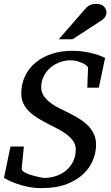

<svg xmlns="http://www.w3.org/2000/svg" viewBox="-25 -947 566 983"><path d="M481 -498H421.9L425.8 -599.1Q425.8 -604 418.5 -610.6Q411.1 -617.2 398.7 -623.3Q386.2 -629.4 370.1 -633.8Q354 -638.2 335.9 -638.2Q307.1 -638.2 280 -627.9Q252.9 -617.7 231.9 -599.4Q210.9 -581.1 198.5 -555.9Q186 -530.8 186 -501Q186 -474.1 200.7 -453.9Q215.3 -433.6 236.8 -418Q258.3 -402.3 282.7 -390.6Q307.1 -378.9 327.1 -369.1Q353.5 -355.5 378.7 -340.3Q403.8 -325.2 423.3 -306.2Q442.9 -287.1 454.8 -262.5Q466.8 -237.8 466.8 -205.1Q466.8 -168.9 451.9 -129.9Q437 -90.8 403.8 -58.3Q370.6 -25.9 317.6 -4.9Q264.6 16.1 188 16.1Q149.4 16.1 116.5 9Q83.5 2 58.3 -7.1Q33.2 -16.1 16.8 -24.7Q0.5 -33.2 -4.9 -36.1L28.8 -196.8H97.2L85.9 -82Q85.4 -76.2 92.8 -70.3Q100.1 -64.5 111.8 -59.3Q123.5 -54.2 137.7 -50Q151.9 -45.9 164.8 -42.7Q177.7 -39.6 187.7 -37.8Q197.8 -36.1 201.2 -36.1Q233.4 -36.1 262.7 -46.1Q292 -56.2 314.2 -75Q336.4 -93.8 349.6 -120.8Q362.8 -147.9 362.8 -182.1Q362.8 -207.5 347.9 -227.3Q333 -247.1 311.3 -262.7Q289.6 -278.3 265.1 -290.3Q240.7 -302.2 222.2 -312Q195.8 -325.7 170.9 -340.6Q146 -355.5 126.7 -373.8Q107.4 -392.1 95.7 -415Q84 -438 84 -467.8Q84 -517.6 103.5 -558.1Q123 -598.6 158 -627.2Q192.9 -655.8 240.5 -671.4Q288.1 -687 344.2 -687Q377.9 -687 406.7 -682.4Q435.5 -677.7 457.5 -671.4Q479.5 -665 493.9 -659.2Q508.3 -653.3 513.2 -650.9ZM520 -884.3Q520 -870.1 513.7 -860.6Q507.3 -851.1 496.1 -843.3L346.2 -746.1H275.9L412.1 -902.3Q417 -908.2 422.4 -912.6Q427.7 -917 434.3 -920.4Q440.9 -923.8 449.5 -925.5Q458 -927.2 469.2 -927.2Q482.4 -927.2 491.9 -923.3Q501.5 -919.4 507.6 -913.3Q513.7 -907.2 516.8 -899.4Q520 -891.6 520 -884.3Z"/></svg>

Font: Charis SIL Eur
Style: Italic
Weight: 400
Italic angle: -11°
Foundry: SIL International
Version: Version 5.000